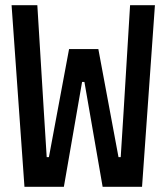

<svg xmlns="http://www.w3.org/2000/svg" viewBox="-20 -718 640 738"><path d="M225.5 0H74L24.5 -698H123.5L148.5 -290L159.5 -114H168L245.5 -529.5H358L435.5 -114H444L455 -288L480 -698H575.5L526 0H374.5L304.5 -403H295.5Z"/></svg>

Font: Lilex Medium
Style: Regular
Weight: 500
Designer: Mike Abbink, Paul van der Laan, Pieter van Rosmalen, Mikhael Khrustik
Foundry: Mikhael Khrustik
Version: Version 1.100